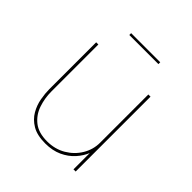

<svg xmlns="http://www.w3.org/2000/svg" viewBox="-189 -822 963 963"><g transform="rotate(45 293.0 -340.0)"><path d="M280.5 8.5Q222.5 8.5 187.2 -12.5Q152 -33.5 133.5 -65.8Q115 -98 108.8 -133.5Q102.5 -169 102.5 -197.5Q102.5 -216.5 102.5 -237.5Q102.5 -258.5 102.5 -278.5V-531H118V-275.5Q118 -255.5 118 -235.8Q118 -216 118 -197.5Q118 -150 133 -105.8Q148 -61.5 183.5 -33.5Q219 -5.5 279.5 -5.5Q335 -5.5 378.8 -31.2Q422.5 -57 447.5 -98.8Q472.5 -140.5 472.5 -189L487 -183.5Q487 -152 473.8 -118.5Q460.5 -85 434.5 -56Q408.5 -27 369.8 -9.2Q331 8.5 280.5 8.5ZM472.5 0V-531H488V0ZM194 -674.5V-687.5H400.5V-674.5Z"/></g></svg>

Font: Epilogue Thin
Style: Regular
Weight: 250
Designer: Tyler Finck
Foundry: Etcetera Type Co
Version: Version 2.111